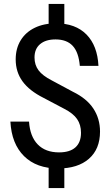

<svg xmlns="http://www.w3.org/2000/svg" viewBox="-20 -850 558 979"><path d="M228 -696V-830H308V-696ZM308 -20V109H228V-20ZM277 9Q166 9 102.5 -54Q39 -117 33 -230H128Q133 -154 172.5 -113.5Q212 -73 281 -73Q336 -73 364.5 -98.5Q393 -124 393 -173Q393 -214 373 -243Q353 -272 308 -295L202 -351Q130 -387 95 -435Q60 -483 60 -547Q60 -603 85.5 -644.5Q111 -686 157.5 -708.5Q204 -731 266 -731Q365 -731 421 -674Q477 -617 482 -514H387Q381 -584 350.5 -616.5Q320 -649 263 -649Q213 -649 184.5 -625Q156 -601 156 -557Q156 -519 176.5 -491.5Q197 -464 244 -440L352 -382Q422 -348 456 -296.5Q490 -245 490 -179Q490 -90 433.5 -40.5Q377 9 277 9Z"/></svg>

Font: Instrument Sans SemiCondensed Medium
Style: Regular
Weight: 500
Width: 4
Designer: Rodrigo Fuenzalida
Foundry: fragTYPE
Version: Version 1.000;gftools[0.9.28]